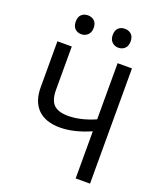

<svg xmlns="http://www.w3.org/2000/svg" viewBox="-164 -1018 929 1118"><g transform="rotate(20 300.0 -458.5)"><path d="M442 -292Q339 -247 254 -247Q164 -247 116.5 -294Q69 -341 69 -430V-714H158V-445Q158 -383 185.5 -355Q213 -327 276 -327Q352 -327 442 -366V-714H531V0H442ZM130 -859Q130 -888 145.5 -902.5Q161 -917 185 -917Q209 -917 225 -902.5Q241 -888 241 -859Q241 -831 224.5 -815.5Q208 -800 185 -800Q161 -800 145.5 -815Q130 -830 130 -859ZM359 -859Q359 -888 374.5 -902.5Q390 -917 414 -917Q438 -917 454 -902.5Q470 -888 470 -859Q470 -830 454 -815Q438 -800 414 -800Q391 -800 375 -815.5Q359 -831 359 -859Z"/></g></svg>

Font: Noto Sans Mono UI
Style: Regular
Weight: 400
Monospace: yes
Designer: Monotype Design team
Foundry: Monotype Imaging Inc.
Version: Version 1.000